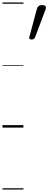

<svg xmlns="http://www.w3.org/2000/svg" viewBox="-20 -1030 391 1550"><path d="M235 -711Q220 -711 217.5 -718Q215 -725 218 -735L278 -959Q282 -972 291.5 -980.5Q301 -989 320 -989Q341 -989 347.5 -979.5Q354 -970 349 -957L265 -734Q261 -723 254.5 -717Q248 -711 235 -711ZM0 490H169V500H0ZM0 -20H169V0H0ZM0 -505H169V-500H0ZM0 -1010H169V-1000H0Z"/></svg>

Font: Playwrite RO Guides
Style: Regular
Weight: 400
Designer: Veronika Burian, José Scaglione
Foundry: TypeTogether
Version: Version 1.003